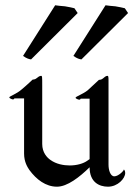

<svg xmlns="http://www.w3.org/2000/svg" viewBox="-20 -704 503 724"><path d="M389.2 -122.1V-386.2V-400.9C389.2 -416 388.2 -418 384.8 -418C378.9 -418 373 -412.1 368.2 -408.2C362.8 -402.8 353 -402.8 353 -402.8L311 -363.8C293 -349.1 265.1 -339.8 265.1 -335.9C264.2 -332 275.9 -328.1 278.8 -328.1C283.2 -328.1 284.2 -332 284.2 -332H317.9V-104C314 -101.1 311 -99.1 308.1 -97.2C294.9 -87.9 271 -80.1 243.2 -80.1C220.2 -80.1 191.9 -85 169.9 -101.1C157.2 -109.9 139.2 -128.9 139.2 -161.1V-380.9C139.2 -415 139.2 -418 134.8 -418C128.9 -418 123 -413.1 118.2 -409.2C112.8 -403.8 103 -403.8 103 -403.8C103 -403.8 81.1 -382.8 61 -366.2C43 -350.1 15.1 -340.8 15.1 -336.9C15.1 -333 25.9 -329.1 28.8 -329.1C33.2 -329.1 34.2 -333 34.2 -333H70.8V-125C70.8 -92.8 84 -73.2 90.8 -63C117.2 -26.9 152.8 0 194.8 0C233.9 0 279.8 -36.1 317.9 -73.2C317.9 -17.1 354 0 387.2 0C423.8 0 452.1 -30.8 452.1 -51.8C452.1 -62 446.8 -64.9 446.8 -64.9C448.2 -61 426.8 -39.1 411.1 -39.1C396 -39.1 389.2 -63 389.2 -83ZM287.1 -480 462.9 -654.8 450.7 -672.9C443.8 -674.8 429.7 -677.7 415 -680.2L394 -682.1C386.7 -683.1 380.9 -684.1 377.9 -684.1L256.8 -493.2C271 -482.9 279.8 -481 287.1 -480ZM97.2 -480 272.9 -654.8 260.7 -672.9C253.9 -674.8 239.7 -677.7 225.1 -680.2L204.1 -682.1C196.8 -683.1 190.9 -684.1 188 -684.1L66.9 -493.2C81.1 -482.9 89.8 -481 97.2 -480Z"/></svg>

Font: Pierce
Style: Roman
Weight: 500
Version: Version 0.2.0